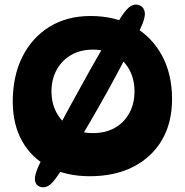

<svg xmlns="http://www.w3.org/2000/svg" viewBox="-20 -767 798 828"><path d="M367 -7Q267 -7 192 -46Q117 -85 76 -157.5Q35 -230 35 -329Q35 -439 76.5 -522Q118 -605 193.5 -651.5Q269 -698 370 -698Q477 -698 556 -653Q635 -608 678.5 -527.5Q722 -447 722 -340Q722 -237 678 -162.5Q634 -88 554.5 -47.5Q475 -7 367 -7ZM381 -193Q435 -193 475 -215.5Q515 -238 537.5 -279Q560 -320 560 -373Q560 -426 537.5 -467Q515 -508 475 -530.5Q435 -553 381 -553Q328 -553 288 -530.5Q248 -508 225 -467Q202 -426 202 -373Q202 -320 225 -279Q248 -238 288 -215.5Q328 -193 381 -193ZM149 -57Q171 -101 204.5 -164.5Q238 -228 277.5 -300.5Q317 -373 358 -446.5Q399 -520 437 -584.5Q475 -649 503 -695Q528 -733 547 -742.5Q566 -752 584 -743Q602 -735 604.5 -712Q607 -689 586 -645Q557 -587 521.5 -518.5Q486 -450 447 -379.5Q408 -309 369 -242Q330 -175 295 -117Q260 -59 234 -17Q205 27 185.5 36Q166 45 149 37Q132 29 130.5 7.5Q129 -14 149 -57Z"/></svg>

Font: DynaPuff Medium
Style: Regular
Weight: 500
Version: Version 2.000